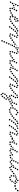

<svg xmlns="http://www.w3.org/2000/svg" viewBox="2869 -3199 644 6422"><g transform="rotate(90 3191.0 12.0)"><path d="M271 19Q281 17 286 8Q292 -1 289 -11Q286 -21 277 -26Q277 -26 277 -26Q273 -29 268 -30Q263 -31 258 -30Q253 -29 249 -26Q245 -24 242 -19Q237 -11 239 -1Q241 10 249 15Q251 16 252 17Q261 22 271 19ZM363 2Q368 -7 365 -17Q364 -21 361 -25Q358 -29 353 -32Q349 -34 344 -34Q339 -35 334 -34L333 -33Q323 -30 318 -21Q313 -12 316 -2Q317 3 320 7Q323 10 328 13Q332 15 337 16Q342 16 347 15L348 14Q358 11 363 2ZM79 -19Q79 -24 78 -29Q76 -34 73 -37Q70 -41 65 -43Q61 -46 56 -46Q51 -46 46 -45Q41 -43 38 -40Q34 -37 32 -33L31 -31Q26 -22 29 -12Q32 -2 42 3Q51 7 61 4Q70 1 75 -8L76 -10Q78 -14 79 -19ZM438 -30Q441 -40 437 -49Q435 -53 431 -57Q428 -60 423 -62Q418 -64 413 -63Q408 -63 404 -61L402 -60Q393 -56 389 -46Q386 -36 390 -27Q392 -22 396 -19Q400 -16 404 -14Q409 -12 414 -13Q419 -13 424 -15L425 -16Q434 -20 438 -30ZM504 -63Q507 -67 508 -72Q509 -77 507 -82Q506 -86 504 -90Q498 -99 488 -101Q477 -103 469 -97L467 -96Q463 -93 461 -89Q458 -85 457 -80Q456 -75 457 -70Q458 -65 461 -61Q467 -53 477 -51Q487 -49 496 -55L497 -56Q501 -59 504 -63ZM239 -67Q234 -76 238 -86L239 -87Q240 -92 244 -96Q247 -99 251 -102Q256 -104 261 -104Q266 -104 271 -102Q280 -99 285 -89Q289 -80 285 -70V-69Q283 -64 280 -60Q276 -57 272 -55Q271 -54 270 -54Q268 -53 267 -53Q262 -53 257 -53Q256 -53 255 -53Q254 -53 253 -54Q243 -57 239 -67ZM124 -85Q124 -95 116 -103Q109 -110 99 -110Q88 -110 81 -103L80 -102Q72 -95 72 -84Q72 -74 80 -66Q87 -59 97 -59Q107 -59 115 -66L116 -67Q123 -75 124 -85ZM181 -101Q185 -104 187 -108Q190 -113 191 -118Q192 -122 191 -127Q189 -137 180 -143Q172 -149 161 -147L160 -146Q155 -145 151 -142Q147 -140 144 -135Q141 -131 140 -126Q139 -121 140 -117Q143 -106 151 -101Q160 -95 170 -97L172 -98Q177 -99 181 -101ZM221 -142Q227 -151 237 -154H238Q241 -155 243 -155Q245 -155 247 -155Q247 -154 247 -154Q246 -144 249 -135Q250 -130 253 -125Q247 -124 242 -122Q233 -118 227 -111Q224 -113 222 -116Q219 -120 219 -123Q216 -134 221 -142ZM271 -141Q274 -131 283 -126Q287 -124 292 -123Q297 -123 302 -124Q307 -126 310 -129Q314 -132 317 -137V-138Q322 -147 319 -157Q316 -167 307 -172Q303 -174 298 -175Q293 -175 288 -174Q283 -172 279 -169Q276 -166 273 -162L272 -160Q268 -151 271 -141ZM99 -133Q89 -133 80 -129Q78 -128 76 -127Q76 -128 77 -129Q77 -130 77 -131L78 -133Q83 -142 92 -146Q102 -149 111 -145Q114 -144 116 -142Q118 -140 120 -138Q119 -134 118 -130Q118 -129 118 -129Q118 -129 118 -129Q109 -133 99 -133ZM110 -183Q113 -173 123 -169Q132 -165 142 -168Q152 -172 156 -181L157 -183Q161 -192 157 -202Q154 -212 145 -216Q135 -220 125 -217Q116 -213 111 -204V-202Q106 -193 110 -183ZM308 -220Q307 -215 309 -210Q310 -205 313 -201Q316 -198 320 -195Q329 -190 339 -193Q349 -196 355 -205V-206Q358 -210 358 -215Q359 -220 358 -225Q356 -230 353 -234Q350 -238 346 -240Q337 -245 327 -242Q317 -240 312 -231L311 -229Q309 -225 308 -220ZM143 -254Q146 -245 156 -240Q160 -238 165 -238Q170 -238 175 -239Q180 -241 183 -245Q187 -248 189 -252L190 -254Q194 -263 190 -273Q187 -283 177 -287Q168 -292 158 -288Q149 -284 144 -275V-273Q139 -264 143 -254Z M642 14Q647 5 645 -5Q644 -10 641 -14Q638 -18 634 -21Q629 -23 624 -24Q620 -25 615 -24Q614 -24 613 -23Q608 -22 604 -19Q599 -17 597 -12Q594 -8 593 -3Q592 2 593 6Q596 17 604 22Q613 28 623 26Q625 25 626 25Q636 22 642 14ZM543 9Q553 10 561 4Q565 1 568 -3Q570 -7 571 -12Q572 -17 571 -22Q569 -27 566 -31Q566 -31 566 -32Q560 -40 550 -42Q539 -44 531 -39Q527 -36 524 -32Q521 -28 520 -23Q519 -18 520 -13Q521 -8 524 -4Q525 -2 526 -1Q533 8 543 9ZM714 -17Q717 -21 718 -26Q719 -30 718 -35Q718 -40 715 -44Q710 -53 700 -56Q690 -59 681 -54L679 -52Q675 -50 671 -46Q668 -42 667 -37Q666 -32 667 -27Q667 -22 670 -18Q675 -9 685 -6Q695 -4 704 -9L706 -10Q711 -13 714 -17ZM786 -71Q788 -81 782 -90Q779 -94 775 -97Q770 -99 766 -100Q761 -101 756 -100Q751 -99 747 -96L745 -95Q741 -92 738 -88Q735 -83 734 -79Q733 -74 735 -69Q736 -64 738 -60Q741 -56 745 -53Q750 -50 755 -50Q759 -49 764 -50Q769 -51 773 -54L775 -55Q784 -61 786 -71ZM489 -103Q484 -104 480 -103Q476 -102 472 -99L470 -98Q466 -95 463 -90Q460 -86 459 -81Q459 -77 460 -72Q461 -67 463 -63Q466 -59 471 -56Q475 -53 480 -52Q484 -52 489 -53Q494 -54 498 -56L500 -58Q501 -58 501 -59Q502 -59 502 -59Q499 -62 497 -65Q491 -73 489 -83Q487 -92 488 -101L489 -103Q489 -103 489 -103ZM511 -87Q512 -83 515 -79Q518 -75 522 -72Q526 -69 531 -69Q536 -68 541 -69Q546 -70 550 -73Q554 -76 557 -80Q559 -85 560 -90V-92Q562 -102 556 -111Q550 -119 539 -121Q534 -122 530 -120Q525 -119 521 -116Q517 -113 514 -109Q512 -105 511 -100L510 -97Q510 -92 511 -87ZM610 -182 612 -183Q621 -188 631 -185Q641 -182 646 -173Q651 -164 648 -154Q645 -144 636 -139L633 -138Q624 -133 614 -136Q604 -139 600 -148Q599 -149 599 -149Q599 -150 599 -150Q599 -151 600 -153L601 -155Q604 -163 605 -172Q605 -175 604 -178Q606 -179 607 -180Q608 -181 610 -182ZM531 -171Q531 -166 533 -161Q535 -157 538 -153Q542 -150 546 -148Q556 -144 566 -148Q575 -152 579 -161L580 -164Q584 -173 580 -183Q576 -192 567 -196Q562 -198 557 -198Q552 -198 548 -196Q543 -195 539 -191Q536 -188 534 -183L533 -180Q531 -176 531 -171ZM717 -201Q718 -211 711 -219Q711 -220 710 -221Q709 -221 709 -222Q707 -220 705 -219Q696 -214 687 -213Q678 -211 669 -213Q669 -213 669 -213Q665 -207 666 -199Q666 -191 671 -186Q678 -177 688 -176Q698 -175 706 -182Q708 -183 709 -184Q717 -191 717 -201ZM578 -238Q577 -227 583 -219Q590 -211 600 -210Q611 -209 619 -216Q620 -216 620 -217Q629 -223 630 -234Q631 -244 625 -252Q622 -256 618 -258Q613 -261 608 -261Q603 -262 599 -261Q594 -260 590 -256Q589 -256 587 -255Q579 -248 578 -238ZM672 -285Q667 -283 663 -281Q659 -278 656 -274Q653 -269 652 -265Q651 -254 656 -246Q662 -237 673 -235Q673 -235 674 -235Q684 -233 693 -238Q702 -244 704 -254Q706 -264 701 -273Q695 -282 685 -284Q683 -284 682 -285Q677 -286 672 -285Z M904 15Q906 11 905 6Q905 1 902 -4Q900 -8 896 -11Q892 -14 887 -16Q883 -17 878 -16Q873 -16 868 -14Q864 -11 861 -7L860 -6Q856 -2 855 3Q854 8 854 13Q855 18 857 22Q859 26 863 29Q871 36 882 35Q892 34 898 26L900 24Q903 20 904 15ZM1202 23Q1206 19 1208 15Q1211 11 1211 6Q1212 1 1210 -4Q1207 -14 1198 -19Q1189 -24 1179 -21L1177 -20Q1172 -19 1169 -16Q1165 -13 1162 -8Q1160 -4 1159 1Q1159 6 1160 11Q1163 21 1172 26Q1181 31 1191 28L1193 27Q1198 26 1202 23ZM1104 6Q1096 -1 1095 -11Q1095 -13 1095 -14Q1094 -25 1101 -32Q1108 -40 1118 -41Q1123 -41 1128 -40Q1133 -38 1136 -35Q1139 -32 1141 -29Q1143 -25 1144 -22Q1143 -20 1143 -19Q1138 -10 1137 -1Q1137 2 1137 5Q1134 7 1130 9Q1127 11 1123 11Q1112 12 1104 6ZM1278 -17Q1280 -21 1282 -26Q1283 -30 1282 -35Q1281 -40 1278 -44Q1276 -49 1272 -52Q1268 -54 1263 -56Q1258 -57 1253 -56Q1248 -55 1244 -52L1242 -51Q1238 -49 1235 -45Q1232 -41 1231 -36Q1230 -31 1231 -26Q1232 -21 1234 -17Q1240 -8 1250 -6Q1260 -3 1269 -9L1270 -10Q1275 -13 1278 -17ZM954 -57Q953 -67 945 -73Q941 -76 936 -78Q931 -79 926 -78Q921 -78 917 -75Q913 -73 910 -69L908 -67Q902 -59 903 -49Q905 -39 913 -32Q917 -29 921 -28Q926 -27 931 -27Q936 -28 940 -30Q945 -33 948 -37L949 -38Q955 -46 954 -57ZM1347 -72Q1349 -83 1343 -91Q1340 -95 1335 -98Q1331 -100 1326 -101Q1321 -102 1317 -101Q1312 -100 1308 -97L1306 -96Q1298 -90 1296 -79Q1294 -69 1300 -61Q1303 -57 1307 -54Q1312 -51 1316 -51Q1321 -50 1326 -51Q1331 -52 1335 -55L1337 -56Q1345 -62 1347 -72ZM785 -64Q788 -68 789 -73Q790 -78 789 -83Q788 -88 785 -92Q779 -101 769 -102Q758 -104 750 -98H749Q740 -92 738 -81Q737 -71 742 -63Q748 -54 759 -52Q769 -51 777 -56L778 -57Q783 -60 785 -64ZM1126 -79Q1129 -69 1138 -64Q1142 -62 1147 -61Q1152 -60 1157 -62Q1162 -63 1165 -66Q1169 -69 1172 -74L1173 -75Q1178 -84 1175 -94Q1172 -104 1163 -109Q1159 -112 1154 -113Q1149 -113 1145 -112Q1140 -110 1136 -107Q1132 -104 1129 -100L1128 -98Q1123 -89 1126 -79ZM997 -102V-103Q1003 -111 1001 -122Q999 -132 991 -138Q987 -140 982 -141Q977 -142 972 -142Q967 -141 963 -138Q959 -135 956 -131L955 -130V-129Q952 -125 951 -120Q950 -116 951 -111Q952 -106 955 -102Q957 -98 961 -95Q970 -89 980 -91Q990 -93 996 -101ZM851 -123Q852 -134 845 -142Q838 -149 828 -150Q818 -151 810 -145L809 -144Q805 -140 802 -136Q800 -132 800 -127Q799 -122 801 -117Q802 -112 805 -108Q812 -101 822 -100Q833 -99 841 -105L842 -106Q850 -113 851 -123ZM1166 -148Q1168 -138 1177 -133Q1182 -130 1187 -130Q1192 -129 1196 -130Q1201 -131 1205 -135Q1209 -138 1212 -142L1213 -144Q1218 -153 1215 -163Q1212 -173 1203 -178Q1194 -183 1184 -180Q1174 -178 1169 -169L1168 -167Q1163 -158 1166 -148ZM907 -166Q909 -170 909 -175Q910 -180 908 -185Q906 -190 903 -193Q900 -197 895 -199Q891 -201 886 -202Q881 -202 876 -200Q871 -199 868 -195L867 -194Q863 -191 861 -187Q859 -182 858 -177Q858 -172 860 -167Q861 -163 865 -159Q868 -155 872 -153Q877 -151 882 -151Q887 -150 891 -152Q896 -154 900 -157L901 -158Q905 -161 907 -166ZM1050 -169Q1051 -174 1051 -179Q1051 -184 1049 -188Q1047 -193 1044 -196Q1036 -203 1026 -203Q1016 -203 1008 -196L1007 -194Q1000 -187 1000 -177Q1000 -166 1008 -159Q1015 -152 1025 -152Q1036 -152 1043 -159L1044 -161Q1048 -164 1050 -169ZM1207 -245Q1214 -252 1224 -252Q1229 -252 1234 -250Q1238 -249 1242 -245Q1245 -241 1247 -237Q1249 -232 1249 -227Q1249 -225 1249 -222Q1247 -212 1239 -206Q1231 -199 1221 -201Q1211 -202 1204 -210Q1198 -218 1199 -228Q1199 -238 1207 -245ZM1108 -212Q1111 -216 1112 -221Q1114 -226 1113 -231Q1112 -235 1110 -240Q1107 -244 1103 -247Q1100 -250 1095 -251Q1090 -253 1085 -252Q1080 -251 1076 -249L1074 -248Q1070 -245 1067 -241Q1064 -237 1062 -233Q1061 -228 1062 -223Q1062 -218 1065 -214Q1070 -205 1080 -202Q1090 -199 1099 -205L1101 -206Q1105 -208 1108 -212ZM965 -215Q968 -219 968 -224Q969 -229 968 -234Q966 -239 963 -243Q960 -247 956 -249Q951 -251 947 -252Q942 -253 937 -251Q932 -250 928 -247L927 -246Q923 -243 921 -239Q918 -234 918 -229Q917 -224 918 -220Q920 -215 923 -211Q926 -207 930 -205Q934 -202 939 -202Q944 -201 949 -202Q954 -204 958 -207L959 -208Q963 -211 965 -215ZM1187 -257Q1185 -267 1177 -273Q1169 -279 1159 -278L1157 -277Q1147 -276 1140 -268Q1134 -259 1136 -249Q1137 -239 1146 -233Q1154 -226 1164 -228H1166Q1169 -229 1172 -230Q1174 -231 1177 -233Q1178 -239 1180 -245Q1183 -252 1187 -257ZM987 -246Q985 -256 989 -265Q992 -270 996 -273Q1000 -276 1004 -278Q1009 -279 1014 -278Q1019 -278 1023 -276Q1025 -275 1026 -274Q1035 -268 1037 -258Q1039 -248 1034 -240Q1032 -236 1028 -233Q1025 -231 1021 -229Q1018 -230 1016 -230Q1010 -230 1004 -229Q1003 -230 1002 -230Q1001 -231 999 -232Q990 -237 987 -246Z M1321 265Q1321 270 1322 275Q1324 280 1328 283Q1331 287 1336 289Q1340 291 1345 291Q1350 291 1355 289Q1359 288 1363 284Q1367 281 1369 276L1370 273Q1374 263 1371 254Q1367 244 1358 240Q1348 236 1338 239Q1329 243 1325 252L1323 256Q1321 260 1321 265ZM1356 200Q1360 209 1369 214Q1374 216 1379 216Q1384 216 1388 214Q1393 212 1397 209Q1400 206 1402 201L1404 198Q1408 188 1404 178Q1401 169 1391 165Q1382 160 1372 164Q1362 168 1358 177L1357 181Q1352 190 1356 200ZM1388 115Q1388 120 1390 124Q1392 129 1395 133Q1398 136 1403 138Q1412 143 1422 139Q1432 135 1436 126L1438 122Q1442 113 1438 103Q1434 93 1425 89Q1415 85 1406 89Q1396 92 1392 102L1390 105Q1388 110 1388 115ZM1422 39Q1422 44 1423 49Q1425 54 1429 57Q1432 61 1437 63Q1446 67 1456 64Q1465 60 1470 50L1471 47Q1475 38 1472 28Q1468 18 1459 14Q1454 12 1449 12Q1444 12 1439 13Q1435 15 1431 19Q1428 22 1426 27L1424 30Q1422 35 1422 39ZM1797 16Q1801 14 1804 10Q1807 5 1808 1Q1809 -4 1808 -9Q1806 -19 1797 -25Q1789 -31 1779 -29H1778Q1768 -27 1762 -18Q1756 -10 1758 0Q1759 5 1762 9Q1765 14 1769 16Q1773 19 1778 20Q1783 21 1788 20Q1793 19 1797 16ZM1709 17Q1719 17 1727 10Q1730 7 1733 2Q1735 -2 1735 -7Q1735 -12 1733 -17Q1732 -21 1728 -25Q1721 -33 1711 -33Q1701 -34 1693 -27Q1689 -24 1687 -19Q1685 -15 1685 -10Q1684 -5 1686 0Q1688 5 1691 8Q1691 9 1691 9Q1699 17 1709 17ZM1873 -19Q1876 -23 1877 -28Q1879 -33 1878 -37Q1877 -42 1874 -47Q1869 -55 1859 -58Q1848 -60 1840 -54H1839Q1831 -49 1828 -38Q1826 -28 1832 -20Q1834 -15 1838 -13Q1842 -10 1847 -9Q1852 -7 1857 -8Q1862 -9 1866 -12Q1871 -15 1873 -19ZM1455 -36Q1455 -31 1457 -26Q1459 -22 1462 -18Q1466 -14 1470 -12Q1475 -10 1480 -10Q1485 -10 1489 -12Q1494 -14 1498 -17Q1501 -20 1503 -25L1505 -28Q1505 -29 1505 -29Q1505 -30 1505 -30Q1502 -30 1499 -30Q1490 -29 1482 -33Q1473 -36 1467 -42Q1463 -46 1460 -50Q1460 -50 1460 -49Q1459 -49 1459 -49L1458 -45Q1456 -41 1455 -36ZM1940 -73Q1941 -83 1935 -91Q1933 -95 1928 -98Q1924 -101 1919 -102Q1914 -102 1909 -101Q1905 -100 1901 -97H1900Q1892 -91 1890 -81Q1888 -71 1894 -62Q1897 -58 1901 -56Q1905 -53 1910 -52Q1915 -51 1920 -52Q1925 -53 1929 -56V-57Q1938 -63 1940 -73ZM1524 -78Q1524 -83 1522 -88Q1520 -92 1516 -96Q1513 -99 1508 -101Q1499 -104 1489 -100Q1480 -96 1476 -86Q1474 -81 1474 -76Q1474 -71 1476 -67Q1478 -62 1482 -59Q1485 -55 1490 -54Q1500 -50 1509 -54Q1519 -58 1522 -68Q1524 -73 1524 -78ZM1346 -65Q1349 -69 1350 -74Q1351 -79 1349 -84Q1348 -89 1346 -93Q1340 -101 1329 -103Q1319 -105 1311 -99L1309 -98Q1305 -95 1302 -91Q1299 -86 1298 -81Q1298 -77 1299 -72Q1300 -67 1302 -63Q1308 -54 1319 -52Q1329 -51 1337 -56L1339 -58Q1343 -61 1346 -65ZM1689 -79Q1689 -74 1691 -70Q1694 -65 1697 -62Q1701 -59 1706 -57Q1716 -54 1725 -58Q1734 -63 1738 -73Q1739 -78 1739 -83Q1739 -88 1736 -92Q1734 -97 1731 -100Q1727 -103 1722 -105Q1712 -108 1703 -104Q1694 -99 1690 -89Q1689 -84 1689 -79ZM1416 -118Q1418 -129 1412 -137Q1409 -141 1405 -144Q1401 -147 1396 -148Q1391 -149 1386 -148Q1381 -147 1377 -144L1375 -143Q1367 -137 1365 -127Q1363 -117 1368 -108Q1374 -100 1384 -98Q1394 -95 1403 -101L1405 -103Q1414 -108 1416 -118ZM1558 -140Q1559 -145 1558 -150Q1557 -155 1554 -159Q1551 -163 1547 -166Q1543 -169 1538 -169Q1533 -170 1528 -169Q1523 -168 1519 -166Q1515 -163 1513 -159L1512 -158Q1510 -154 1509 -149Q1508 -144 1509 -139Q1510 -134 1513 -130Q1515 -126 1520 -124Q1524 -121 1529 -120Q1534 -119 1538 -120Q1543 -121 1547 -124Q1552 -127 1554 -131Q1557 -135 1558 -140ZM1718 -161Q1716 -156 1716 -151Q1716 -146 1718 -142Q1720 -137 1724 -134Q1727 -130 1732 -128Q1737 -127 1742 -127Q1747 -127 1751 -129Q1756 -131 1759 -134Q1763 -138 1764 -143H1765Q1768 -153 1764 -162Q1760 -172 1750 -175Q1741 -179 1731 -175Q1722 -171 1718 -161ZM1482 -162Q1485 -172 1479 -181Q1473 -190 1463 -192Q1453 -194 1444 -188L1442 -187Q1433 -181 1431 -171Q1429 -161 1435 -152Q1441 -144 1451 -141Q1461 -139 1470 -145L1472 -146Q1480 -152 1482 -162ZM1599 -184Q1607 -191 1607 -202Q1608 -212 1601 -220Q1594 -227 1583 -228Q1573 -228 1565 -221Q1557 -214 1557 -204Q1556 -193 1563 -186Q1567 -182 1571 -180Q1576 -178 1581 -178Q1586 -177 1590 -179Q1595 -181 1599 -184ZM1516 -223Q1523 -230 1532 -234Q1534 -234 1535 -235Q1529 -238 1522 -237Q1515 -237 1509 -233L1507 -231Q1503 -228 1500 -224Q1498 -220 1497 -215Q1496 -210 1498 -205Q1499 -200 1502 -196Q1503 -201 1504 -205L1506 -209Q1510 -217 1516 -223ZM1739 -218Q1741 -213 1744 -209Q1747 -205 1751 -202Q1755 -200 1760 -199Q1771 -198 1779 -204Q1787 -211 1788 -221Q1789 -226 1788 -231Q1786 -236 1783 -240Q1780 -244 1776 -246Q1772 -249 1767 -249Q1757 -251 1748 -244Q1740 -238 1739 -228V-227Q1738 -222 1739 -218ZM1663 -228Q1667 -232 1668 -236Q1670 -241 1670 -246Q1670 -251 1668 -255Q1666 -260 1662 -263Q1658 -267 1654 -268Q1649 -270 1644 -270Q1639 -270 1634 -268Q1625 -263 1621 -253Q1617 -244 1622 -234Q1626 -225 1636 -221Q1645 -218 1655 -222Q1660 -224 1663 -228ZM1695 -252Q1693 -257 1693 -262Q1692 -272 1699 -280Q1705 -288 1716 -289Q1726 -290 1734 -283Q1741 -277 1743 -267Q1738 -265 1735 -262Q1727 -256 1722 -248Q1720 -243 1718 -239Q1714 -239 1709 -240Q1705 -242 1701 -245Q1697 -248 1695 -252ZM1565 -247Q1563 -247 1562 -246Q1557 -251 1557 -258Q1556 -265 1559 -271L1560 -275Q1564 -284 1574 -288Q1584 -292 1593 -287Q1598 -285 1601 -282Q1605 -278 1606 -273Q1602 -268 1600 -261Q1598 -255 1597 -248Q1591 -250 1584 -250Q1574 -251 1565 -247Z M2111 13Q2115 10 2116 5Q2118 1 2118 -4Q2118 -9 2116 -14Q2112 -23 2103 -27Q2093 -31 2084 -27H2083Q2078 -25 2074 -21Q2071 -18 2069 -13Q2067 -8 2067 -3Q2067 2 2069 6Q2073 16 2083 19Q2093 23 2102 19H2103Q2108 17 2111 13ZM2024 20Q2034 18 2040 10Q2046 1 2044 -9Q2042 -19 2033 -25Q2033 -25 2033 -25Q2029 -28 2024 -29Q2019 -30 2014 -29Q2009 -29 2005 -26Q2001 -23 1998 -19Q1995 -15 1994 -10Q1993 -5 1994 -1Q1994 4 1997 9Q2000 13 2004 16Q2004 16 2005 17Q2014 22 2024 20ZM2322 14Q2326 10 2328 6Q2330 1 2331 -3Q2331 -8 2329 -13Q2326 -23 2316 -27Q2307 -32 2297 -28H2296Q2291 -26 2288 -23Q2284 -19 2282 -15Q2280 -10 2280 -6Q2279 -1 2281 4Q2285 14 2294 18Q2303 23 2313 19H2314Q2319 17 2322 14ZM2239 -2Q2234 -4 2230 -7Q2227 -11 2225 -15Q2222 -20 2222 -25V-26Q2222 -36 2228 -44Q2235 -51 2246 -52Q2251 -52 2255 -51Q2260 -49 2264 -46Q2266 -44 2267 -42Q2269 -39 2270 -37Q2265 -31 2262 -25Q2257 -16 2257 -6Q2257 -4 2257 -3Q2255 -2 2253 -2Q2251 -1 2248 -1Q2243 -1 2239 -2ZM2400 -29Q2403 -39 2398 -48Q2395 -53 2392 -56Q2388 -59 2383 -61Q2378 -62 2373 -62Q2368 -61 2364 -59L2363 -58Q2354 -53 2351 -43Q2348 -34 2353 -24Q2358 -15 2367 -12Q2377 -9 2387 -14V-15Q2397 -19 2400 -29ZM2180 -33Q2183 -37 2183 -42Q2184 -47 2183 -52Q2181 -56 2178 -60Q2172 -68 2162 -70Q2151 -71 2143 -65L2142 -64Q2134 -58 2133 -47Q2132 -37 2138 -29Q2144 -21 2155 -19Q2165 -18 2173 -25H2174Q2178 -28 2180 -33ZM1991 -64Q1986 -73 1989 -83L1990 -84Q1993 -94 2002 -99Q2011 -103 2021 -100Q2031 -97 2036 -88Q2041 -79 2037 -69V-68Q2035 -63 2031 -58Q2028 -54 2022 -52Q2016 -53 2010 -52Q2009 -51 2008 -51Q2007 -51 2007 -51Q2006 -52 2006 -52Q1996 -55 1991 -64ZM2463 -63Q2465 -67 2466 -72Q2467 -77 2466 -82Q2465 -87 2462 -91Q2456 -100 2446 -101Q2436 -103 2427 -97H2426Q2418 -91 2416 -81Q2414 -70 2420 -62Q2426 -53 2436 -52Q2447 -50 2455 -56H2456Q2460 -59 2463 -63ZM1939 -73Q1941 -83 1935 -92Q1933 -96 1928 -99Q1924 -101 1919 -102Q1915 -103 1910 -102Q1905 -101 1901 -98H1900Q1891 -92 1889 -82Q1888 -71 1893 -63Q1896 -59 1900 -56Q1905 -53 1909 -52Q1914 -52 1919 -53Q1924 -54 1928 -56L1929 -57Q1938 -63 1939 -73ZM2221 -120Q2220 -120 2219 -121Q2218 -121 2217 -121Q2212 -121 2207 -119Q2203 -117 2199 -114L2198 -113Q2191 -106 2191 -95Q2191 -85 2198 -78Q2203 -72 2211 -70Q2219 -69 2226 -72Q2223 -77 2221 -82Q2217 -91 2217 -100Q2217 -109 2220 -118V-119Q2221 -120 2221 -120ZM2241 -91Q2246 -81 2255 -77Q2260 -76 2265 -76Q2270 -76 2274 -78Q2279 -80 2282 -83Q2286 -87 2288 -92V-93Q2292 -102 2288 -112Q2283 -121 2274 -125Q2269 -127 2264 -127Q2259 -127 2255 -125Q2250 -123 2247 -119Q2243 -115 2241 -111V-110Q2237 -100 2241 -91ZM1951 -126Q1952 -136 1959 -143H1960Q1964 -147 1969 -148Q1974 -150 1979 -149Q1983 -149 1988 -146Q1992 -144 1995 -141Q1996 -136 1998 -131Q1999 -127 2001 -123Q2001 -123 2001 -123Q2001 -123 2001 -122Q1996 -121 1992 -119Q1983 -114 1977 -106Q1974 -103 1972 -99Q1967 -100 1963 -102Q1959 -104 1956 -108Q1950 -116 1951 -126ZM2019 -139Q2022 -129 2032 -124Q2041 -120 2051 -123Q2060 -127 2065 -136V-137Q2070 -146 2066 -156Q2063 -166 2054 -170Q2044 -175 2034 -171Q2025 -168 2020 -159V-158Q2015 -148 2019 -139ZM2272 -173Q2271 -168 2273 -163Q2274 -158 2277 -155Q2281 -151 2285 -149Q2294 -144 2304 -147Q2314 -150 2319 -159V-160Q2322 -164 2322 -169Q2322 -174 2321 -179Q2319 -184 2316 -188Q2313 -191 2309 -194Q2300 -199 2290 -195Q2280 -192 2275 -183L2274 -182Q2272 -178 2272 -173ZM2054 -209Q2057 -199 2066 -194Q2075 -188 2085 -191Q2095 -194 2100 -203V-204Q2105 -213 2102 -223Q2100 -233 2091 -238Q2082 -243 2072 -240Q2062 -238 2057 -228H2056Q2051 -218 2054 -209ZM2314 -232Q2315 -222 2323 -215Q2331 -209 2342 -210Q2352 -211 2358 -220H2359Q2365 -229 2364 -239Q2363 -249 2355 -256Q2347 -262 2336 -261Q2326 -259 2320 -251L2319 -250Q2313 -242 2314 -232Z M2582 15Q2584 11 2583 6Q2583 1 2580 -4Q2578 -8 2574 -11Q2570 -14 2565 -16Q2561 -17 2556 -16Q2551 -16 2546 -14Q2542 -11 2539 -7L2538 -6Q2534 -2 2533 3Q2532 8 2532 13Q2533 18 2535 22Q2537 26 2541 29Q2549 36 2560 35Q2570 34 2576 26L2578 24Q2581 20 2582 15ZM2880 23Q2884 19 2886 15Q2889 11 2889 6Q2890 1 2888 -4Q2885 -14 2876 -19Q2867 -24 2857 -21L2855 -20Q2850 -19 2847 -16Q2843 -13 2840 -8Q2838 -4 2837 1Q2837 6 2838 11Q2841 21 2850 26Q2859 31 2869 28L2871 27Q2876 26 2880 23ZM2782 6Q2774 -1 2773 -11Q2773 -13 2773 -14Q2772 -25 2779 -32Q2786 -40 2796 -41Q2801 -41 2806 -40Q2811 -38 2814 -35Q2817 -32 2819 -29Q2821 -25 2822 -22Q2821 -20 2821 -19Q2816 -10 2815 -1Q2815 2 2815 5Q2812 7 2808 9Q2805 11 2801 11Q2790 12 2782 6ZM2956 -17Q2958 -21 2960 -26Q2961 -30 2960 -35Q2959 -40 2956 -44Q2954 -49 2950 -52Q2946 -54 2941 -56Q2936 -57 2931 -56Q2926 -55 2922 -52L2920 -51Q2916 -49 2913 -45Q2910 -41 2909 -36Q2908 -31 2909 -26Q2910 -21 2912 -17Q2918 -8 2928 -6Q2938 -3 2947 -9L2948 -10Q2953 -13 2956 -17ZM2632 -57Q2631 -67 2623 -73Q2619 -76 2614 -78Q2609 -79 2604 -78Q2599 -78 2595 -75Q2591 -73 2588 -69L2586 -67Q2580 -59 2581 -49Q2583 -39 2591 -32Q2595 -29 2599 -28Q2604 -27 2609 -27Q2614 -28 2618 -30Q2623 -33 2626 -37L2627 -38Q2633 -46 2632 -57ZM3025 -72Q3027 -83 3021 -91Q3018 -95 3013 -98Q3009 -100 3004 -101Q2999 -102 2995 -101Q2990 -100 2986 -97L2984 -96Q2976 -90 2974 -79Q2972 -69 2978 -61Q2981 -57 2985 -54Q2990 -51 2994 -51Q2999 -50 3004 -51Q3009 -52 3013 -55L3015 -56Q3023 -62 3025 -72ZM2463 -64Q2466 -68 2467 -73Q2468 -78 2467 -83Q2466 -88 2463 -92Q2457 -101 2447 -102Q2436 -104 2428 -98H2427Q2418 -92 2416 -81Q2415 -71 2420 -63Q2426 -54 2437 -52Q2447 -51 2455 -56L2456 -57Q2461 -60 2463 -64ZM2804 -79Q2807 -69 2816 -64Q2820 -62 2825 -61Q2830 -60 2835 -62Q2840 -63 2843 -66Q2847 -69 2850 -74L2851 -75Q2856 -84 2853 -94Q2850 -104 2841 -109Q2837 -112 2832 -113Q2827 -113 2823 -112Q2818 -110 2814 -107Q2810 -104 2807 -100L2806 -98Q2801 -89 2804 -79ZM2675 -102V-103Q2681 -111 2679 -122Q2677 -132 2669 -138Q2665 -140 2660 -141Q2655 -142 2650 -142Q2645 -141 2641 -138Q2637 -135 2634 -131L2633 -130V-129Q2630 -125 2629 -120Q2628 -116 2629 -111Q2630 -106 2633 -102Q2635 -98 2639 -95Q2648 -89 2658 -91Q2668 -93 2674 -101ZM2529 -123Q2530 -134 2523 -142Q2516 -149 2506 -150Q2496 -151 2488 -145L2487 -144Q2483 -140 2480 -136Q2478 -132 2478 -127Q2477 -122 2479 -117Q2480 -112 2483 -108Q2490 -101 2500 -100Q2511 -99 2519 -105L2520 -106Q2528 -113 2529 -123ZM2844 -148Q2846 -138 2855 -133Q2860 -130 2865 -130Q2870 -129 2874 -130Q2879 -131 2883 -135Q2887 -138 2890 -142L2891 -144Q2896 -153 2893 -163Q2890 -173 2881 -178Q2872 -183 2862 -180Q2852 -178 2847 -169L2846 -167Q2841 -158 2844 -148ZM2585 -166Q2587 -170 2587 -175Q2588 -180 2586 -185Q2584 -190 2581 -193Q2578 -197 2573 -199Q2569 -201 2564 -202Q2559 -202 2554 -200Q2549 -199 2546 -195L2545 -194Q2541 -191 2539 -187Q2537 -182 2536 -177Q2536 -172 2538 -167Q2539 -163 2543 -159Q2546 -155 2550 -153Q2555 -151 2560 -151Q2565 -150 2569 -152Q2574 -154 2578 -157L2579 -158Q2583 -161 2585 -166ZM2728 -169Q2729 -174 2729 -179Q2729 -184 2727 -188Q2725 -193 2722 -196Q2714 -203 2704 -203Q2694 -203 2686 -196L2685 -194Q2678 -187 2678 -177Q2678 -166 2686 -159Q2693 -152 2703 -152Q2714 -152 2721 -159L2722 -161Q2726 -164 2728 -169ZM2885 -245Q2892 -252 2902 -252Q2907 -252 2912 -250Q2916 -249 2920 -245Q2923 -241 2925 -237Q2927 -232 2927 -227Q2927 -225 2927 -222Q2925 -212 2917 -206Q2909 -199 2899 -201Q2889 -202 2882 -210Q2876 -218 2877 -228Q2877 -238 2885 -245ZM2786 -212Q2789 -216 2790 -221Q2792 -226 2791 -231Q2790 -235 2788 -240Q2785 -244 2781 -247Q2778 -250 2773 -251Q2768 -253 2763 -252Q2758 -251 2754 -249L2752 -248Q2748 -245 2745 -241Q2742 -237 2740 -233Q2739 -228 2740 -223Q2740 -218 2743 -214Q2748 -205 2758 -202Q2768 -199 2777 -205L2779 -206Q2783 -208 2786 -212ZM2643 -215Q2646 -219 2646 -224Q2647 -229 2646 -234Q2644 -239 2641 -243Q2638 -247 2634 -249Q2629 -251 2625 -252Q2620 -253 2615 -251Q2610 -250 2606 -247L2605 -246Q2601 -243 2599 -239Q2596 -234 2596 -229Q2595 -224 2596 -220Q2598 -215 2601 -211Q2604 -207 2608 -205Q2612 -202 2617 -202Q2622 -201 2627 -202Q2632 -204 2636 -207L2637 -208Q2641 -211 2643 -215ZM2865 -257Q2863 -267 2855 -273Q2847 -279 2837 -278L2835 -277Q2825 -276 2818 -268Q2812 -259 2814 -249Q2815 -239 2824 -233Q2832 -226 2842 -228H2844Q2847 -229 2850 -230Q2852 -231 2855 -233Q2856 -239 2858 -245Q2861 -252 2865 -257ZM2665 -246Q2663 -256 2667 -265Q2670 -270 2674 -273Q2678 -276 2682 -278Q2687 -279 2692 -278Q2697 -278 2701 -276Q2703 -275 2704 -274Q2713 -268 2715 -258Q2717 -248 2712 -240Q2710 -236 2706 -233Q2703 -231 2699 -229Q2696 -230 2694 -230Q2688 -230 2682 -229Q2681 -230 2680 -230Q2679 -231 2677 -232Q2668 -237 2665 -246Z M3145 264Q3148 265 3151 266Q3154 267 3156 269Q3160 272 3163 276Q3166 280 3166 285Q3167 290 3166 295Q3165 300 3162 304Q3159 308 3154 310Q3150 313 3145 314Q3134 315 3126 309Q3118 303 3116 293Q3116 291 3116 289Q3116 287 3116 285Q3126 283 3134 277Q3140 271 3145 264ZM3180 250Q3180 260 3187 267Q3191 271 3195 273Q3200 275 3205 274Q3210 274 3214 273Q3219 271 3222 267H3223Q3230 259 3230 249Q3230 239 3223 231Q3215 224 3205 224Q3195 224 3187 231V232Q3180 239 3180 250ZM3125 223Q3118 215 3108 214Q3103 213 3098 214Q3094 215 3090 219Q3086 222 3083 226Q3081 230 3080 235V236Q3079 241 3081 245Q3082 250 3085 254Q3088 258 3092 261Q3096 263 3101 264Q3112 265 3120 259Q3128 252 3129 242H3130Q3131 231 3125 223ZM3228 195Q3230 205 3238 211Q3242 214 3247 215Q3252 216 3257 215Q3262 214 3266 212Q3270 209 3273 205H3274Q3280 196 3278 186Q3276 176 3268 170Q3259 164 3249 165Q3239 167 3233 176H3232Q3226 185 3228 195ZM3159 165Q3157 155 3149 149Q3141 143 3130 144Q3120 146 3114 154V155Q3108 163 3109 173Q3111 183 3119 190Q3127 196 3138 194Q3148 193 3154 184Q3160 175 3159 165ZM3298 101Q3303 102 3307 105Q3316 110 3319 120Q3321 130 3316 139Q3313 144 3309 147Q3305 150 3300 151Q3295 152 3291 151Q3286 151 3281 148Q3273 143 3270 133Q3267 123 3272 114Q3274 114 3275 113Q3282 108 3287 102Q3288 102 3288 102Q3288 102 3288 102Q3293 101 3298 101ZM3213 118Q3214 108 3207 99Q3204 96 3200 93Q3196 91 3191 90Q3186 90 3181 91Q3176 92 3172 95V96Q3168 99 3165 103Q3163 108 3162 113Q3162 118 3163 122Q3165 127 3168 131Q3174 139 3184 140Q3195 141 3203 135Q3211 128 3213 118ZM3275 78Q3277 68 3272 59Q3269 55 3265 52Q3261 49 3257 48Q3252 47 3247 47Q3242 48 3238 51H3237Q3228 56 3226 66Q3223 76 3229 85Q3231 90 3235 92Q3239 95 3244 97Q3249 98 3254 97Q3259 96 3263 94L3264 93Q3272 88 3275 78ZM3336 50Q3339 47 3341 42Q3342 37 3342 32Q3341 27 3339 23Q3334 14 3324 11Q3314 8 3305 13Q3300 15 3297 19Q3294 23 3293 28Q3291 32 3292 37Q3292 42 3294 47Q3299 56 3309 59Q3319 62 3328 57H3329Q3333 54 3336 50ZM3212 32Q3221 26 3222 16Q3223 11 3222 6Q3221 1 3218 -3Q3215 -7 3211 -10Q3206 -12 3201 -13Q3191 -15 3182 -8Q3174 -2 3172 8Q3172 13 3173 18Q3174 22 3177 26Q3180 30 3184 33Q3188 36 3193 36H3194Q3204 38 3212 32ZM3404 15Q3407 12 3408 7Q3410 2 3409 -3Q3409 -8 3407 -12Q3402 -21 3392 -25Q3382 -28 3373 -23H3372Q3368 -20 3365 -17Q3362 -13 3360 -8Q3359 -3 3359 2Q3360 7 3362 11Q3367 20 3376 23Q3386 27 3396 22V21Q3400 19 3404 15ZM3254 12Q3250 9 3248 5Q3243 -4 3246 -14Q3248 -24 3257 -29L3258 -30Q3262 -32 3267 -33Q3272 -33 3277 -32Q3282 -30 3286 -27Q3290 -24 3292 -20Q3294 -17 3294 -14Q3295 -11 3295 -8Q3295 -7 3295 -7H3294Q3286 -3 3280 4Q3275 10 3272 17Q3270 18 3268 17Q3265 17 3263 17Q3258 15 3254 12ZM3471 -21Q3474 -25 3476 -30Q3477 -35 3477 -40Q3476 -45 3474 -49Q3468 -58 3459 -61Q3449 -64 3440 -58H3439Q3435 -56 3432 -52Q3428 -48 3427 -43Q3426 -38 3426 -33Q3427 -28 3429 -24Q3434 -15 3444 -12Q3454 -9 3463 -15H3464Q3468 -17 3471 -21ZM3155 -29Q3151 -32 3149 -37Q3146 -41 3145 -46Q3144 -51 3146 -56Q3148 -66 3157 -72Q3166 -77 3176 -75Q3181 -73 3185 -71Q3189 -68 3191 -63Q3194 -59 3195 -54Q3195 -49 3194 -44Q3194 -42 3193 -39Q3192 -37 3190 -35Q3188 -35 3187 -35Q3177 -32 3169 -27Q3168 -26 3167 -25Q3166 -25 3165 -25Q3165 -25 3164 -25Q3159 -27 3155 -29ZM3336 -43Q3343 -50 3352 -53Q3354 -54 3356 -54Q3356 -59 3354 -63Q3352 -67 3349 -70Q3342 -78 3332 -78Q3322 -79 3314 -72V-71Q3310 -68 3308 -63Q3306 -59 3306 -54Q3305 -49 3307 -44Q3309 -40 3312 -36Q3315 -33 3318 -31Q3321 -30 3324 -29H3325Q3329 -37 3336 -43ZM3382 -59Q3378 -63 3377 -67Q3375 -72 3375 -77Q3376 -82 3378 -87Q3383 -96 3392 -100Q3402 -103 3411 -99Q3418 -96 3422 -90Q3426 -84 3426 -76Q3419 -72 3414 -66Q3409 -60 3406 -52Q3402 -51 3398 -51Q3393 -51 3390 -53Q3385 -55 3382 -59ZM3541 -72Q3543 -82 3537 -91Q3534 -95 3530 -98Q3526 -100 3521 -101Q3516 -102 3511 -101Q3506 -100 3502 -97Q3493 -91 3491 -81Q3490 -71 3496 -62Q3498 -58 3503 -55Q3507 -53 3512 -52Q3517 -51 3521 -52Q3526 -53 3530 -56H3531Q3539 -62 3541 -72ZM3023 -64Q3025 -68 3026 -73Q3027 -78 3026 -83Q3025 -88 3022 -92Q3019 -96 3015 -98Q3011 -101 3006 -102Q3001 -103 2996 -102Q2991 -101 2987 -98V-97Q2983 -95 2980 -90Q2977 -86 2976 -81Q2976 -76 2977 -72Q2978 -67 2981 -63Q2983 -59 2988 -56Q2992 -53 2997 -52Q3002 -52 3006 -53Q3011 -54 3015 -57H3016Q3020 -60 3023 -64ZM3179 -122Q3178 -117 3179 -113Q3180 -108 3183 -104Q3186 -100 3190 -97Q3198 -91 3209 -93Q3219 -95 3224 -104L3225 -105Q3227 -109 3228 -114Q3229 -119 3228 -123Q3227 -128 3224 -132Q3221 -136 3217 -139Q3209 -145 3199 -143Q3188 -141 3183 -132L3182 -131Q3180 -127 3179 -122ZM3086 -124Q3086 -134 3079 -142Q3076 -146 3071 -148Q3067 -150 3062 -150Q3057 -150 3052 -149Q3048 -147 3044 -143H3043Q3036 -136 3035 -126Q3035 -115 3042 -108Q3049 -100 3059 -100Q3070 -99 3077 -106L3078 -107Q3085 -114 3086 -124ZM3409 -136Q3413 -126 3422 -122Q3427 -120 3432 -120Q3437 -120 3441 -121Q3446 -123 3450 -126Q3453 -130 3455 -134L3456 -135Q3460 -144 3456 -154Q3453 -164 3444 -168Q3434 -172 3424 -169Q3415 -165 3410 -156V-155Q3406 -146 3409 -136ZM3139 -181Q3138 -191 3131 -198Q3123 -205 3113 -205Q3102 -204 3095 -196Q3088 -188 3089 -178Q3089 -167 3097 -161Q3101 -157 3105 -156Q3110 -154 3115 -154Q3120 -155 3124 -157Q3129 -159 3132 -163H3133Q3140 -171 3139 -181ZM3220 -175Q3223 -165 3233 -160Q3242 -155 3252 -158Q3262 -161 3266 -170L3267 -171Q3271 -180 3268 -190Q3265 -200 3256 -205Q3247 -210 3237 -206Q3227 -203 3222 -194Q3217 -184 3220 -175ZM3441 -205Q3445 -196 3454 -191Q3464 -187 3473 -190Q3483 -194 3487 -203L3488 -204Q3492 -213 3489 -223Q3485 -233 3476 -237Q3466 -242 3457 -238Q3447 -234 3442 -225Q3438 -215 3441 -205ZM3182 -217V-216Q3174 -209 3164 -210Q3153 -211 3147 -219Q3140 -226 3140 -237Q3141 -247 3149 -254Q3157 -261 3167 -260Q3178 -260 3185 -252Q3186 -251 3186 -250Q3187 -248 3188 -247Q3188 -240 3191 -233Q3190 -228 3188 -224Q3186 -220 3182 -217ZM3211 -249Q3211 -254 3213 -259Q3217 -268 3227 -272Q3237 -275 3246 -271L3247 -270Q3256 -266 3260 -256Q3263 -246 3259 -237Q3258 -235 3256 -233Q3255 -231 3253 -229Q3251 -230 3250 -230Q3240 -231 3230 -228Q3227 -227 3224 -226Q3220 -228 3217 -231Q3214 -235 3212 -240Q3210 -244 3211 -249Z M3670 33Q3678 28 3680 17Q3681 12 3680 8Q3679 3 3676 -1Q3673 -5 3669 -8Q3665 -11 3660 -12H3659Q3654 -13 3649 -12Q3644 -10 3640 -8Q3636 -5 3633 -1Q3631 4 3630 8Q3628 19 3634 27Q3640 36 3650 37L3651 38Q3661 39 3670 33ZM3754 11Q3758 1 3754 -8Q3750 -18 3740 -22Q3731 -26 3721 -22L3720 -21Q3710 -17 3707 -8Q3703 2 3706 11Q3710 21 3720 25Q3730 29 3739 25L3740 24Q3750 21 3754 11ZM3575 -5Q3578 -2 3583 -1Q3588 1 3593 1Q3598 1 3602 -2Q3611 -6 3615 -16Q3618 -26 3614 -35Q3614 -35 3614 -35Q3609 -45 3600 -48Q3590 -52 3581 -48Q3571 -44 3568 -34Q3564 -24 3568 -15Q3568 -14 3569 -13Q3571 -9 3575 -5ZM3819 -20Q3822 -24 3823 -29Q3824 -33 3823 -38Q3823 -43 3820 -47Q3815 -56 3804 -59Q3794 -61 3786 -56L3785 -55Q3776 -50 3773 -40Q3771 -30 3776 -21Q3782 -12 3792 -10Q3802 -7 3811 -13H3812Q3816 -16 3819 -20ZM3887 -73Q3889 -83 3883 -91Q3880 -95 3876 -98Q3872 -101 3867 -102Q3862 -102 3857 -101Q3853 -100 3848 -97Q3839 -91 3837 -81Q3836 -70 3842 -62Q3844 -58 3849 -55Q3853 -53 3858 -52Q3863 -51 3867 -52Q3872 -53 3876 -56H3877Q3886 -62 3887 -73ZM3542 -72Q3544 -83 3539 -91Q3533 -100 3523 -102Q3513 -104 3504 -98H3503Q3495 -92 3493 -82Q3490 -72 3496 -63Q3499 -59 3503 -56Q3507 -54 3512 -53Q3517 -52 3522 -52Q3527 -53 3531 -56L3532 -57Q3540 -62 3542 -72ZM3569 -87Q3575 -79 3585 -76Q3595 -73 3604 -78Q3613 -83 3615 -93L3616 -94Q3618 -104 3613 -113Q3608 -122 3598 -125Q3593 -126 3588 -126Q3583 -125 3579 -123Q3575 -120 3572 -116Q3569 -112 3567 -107V-106Q3564 -96 3569 -87ZM3602 -163Q3604 -153 3613 -147Q3617 -144 3621 -143Q3626 -142 3631 -143Q3636 -144 3640 -147Q3644 -150 3647 -154L3648 -155Q3654 -163 3652 -173Q3650 -183 3641 -189Q3633 -195 3623 -193Q3612 -191 3607 -183L3606 -182Q3600 -173 3602 -163ZM3815 -237Q3805 -240 3796 -236Q3786 -233 3782 -223Q3778 -213 3782 -204Q3782 -204 3783 -203Q3786 -194 3796 -190Q3805 -185 3815 -189Q3820 -191 3823 -195Q3827 -198 3829 -203Q3831 -207 3831 -212Q3831 -217 3829 -222Q3829 -222 3828 -223Q3825 -233 3815 -237ZM3651 -228Q3651 -218 3658 -210Q3664 -202 3675 -201Q3685 -201 3693 -208H3694Q3701 -215 3702 -225Q3703 -236 3696 -243Q3689 -251 3679 -252Q3668 -253 3661 -246L3660 -245Q3652 -238 3651 -228ZM3737 -280Q3733 -278 3729 -275Q3725 -272 3723 -267Q3721 -263 3720 -258Q3720 -247 3726 -240Q3733 -232 3744 -231H3745Q3755 -230 3763 -237Q3771 -244 3771 -254Q3772 -264 3765 -272Q3758 -280 3748 -281H3747Q3742 -281 3737 -280Z M4204 17Q4205 13 4203 8Q4202 3 4199 -1Q4196 -5 4192 -8Q4183 -13 4173 -10Q4163 -8 4158 1L4157 2Q4155 6 4154 11Q4153 16 4154 21Q4156 25 4159 29Q4162 33 4166 36Q4175 41 4185 39Q4195 36 4200 27H4201Q4203 22 4204 17ZM4010 5Q4008 -5 4000 -11Q3991 -17 3981 -15Q3971 -13 3965 -5L3963 -2Q3961 2 3960 7Q3959 12 3959 16Q3960 21 3963 26Q3966 30 3970 33Q3974 35 3979 36Q3984 37 3988 37Q3993 36 3998 33Q4002 30 4005 26L4006 24Q4012 15 4010 5ZM4485 16Q4489 13 4491 8Q4493 4 4494 -1Q4494 -6 4493 -11Q4490 -21 4480 -26Q4471 -30 4461 -27H4460Q4456 -25 4452 -22Q4448 -19 4446 -14Q4444 -10 4443 -5Q4443 0 4444 5Q4448 15 4457 19Q4466 24 4476 21H4477Q4481 19 4485 16ZM4396 10Q4392 8 4388 4Q4384 1 4382 -3Q4380 -8 4380 -13V-14Q4380 -24 4387 -32Q4394 -39 4404 -40Q4409 -40 4414 -38Q4418 -36 4422 -33Q4423 -32 4425 -30Q4426 -28 4427 -27Q4426 -26 4426 -25Q4421 -16 4421 -6Q4420 0 4421 5Q4418 8 4414 9Q4410 11 4406 11Q4401 11 4396 10ZM4562 -29Q4565 -39 4560 -48Q4557 -52 4554 -55Q4550 -59 4545 -60Q4540 -61 4535 -60Q4530 -60 4526 -57H4525Q4516 -52 4513 -42Q4511 -32 4516 -23Q4518 -18 4522 -15Q4526 -12 4531 -11Q4536 -10 4541 -10Q4546 -11 4550 -14H4551Q4560 -19 4562 -29ZM4244 -46Q4245 -51 4244 -56Q4243 -61 4240 -65Q4238 -69 4234 -72Q4225 -78 4215 -76Q4205 -74 4199 -65L4198 -64Q4196 -60 4195 -55Q4194 -50 4195 -45Q4196 -41 4199 -36Q4201 -32 4206 -30Q4214 -24 4224 -26Q4234 -28 4240 -37H4241Q4243 -42 4244 -46ZM4055 -63Q4053 -73 4044 -79Q4040 -82 4035 -83Q4030 -84 4025 -83Q4020 -82 4016 -79Q4012 -76 4009 -72L4008 -70Q4002 -61 4004 -51Q4006 -41 4015 -35Q4019 -32 4024 -31Q4029 -30 4033 -31Q4038 -32 4042 -35Q4047 -38 4049 -42L4051 -44Q4057 -53 4055 -63ZM4624 -63Q4627 -67 4627 -72Q4628 -77 4627 -82Q4626 -87 4623 -91Q4618 -100 4607 -101Q4597 -103 4589 -98L4588 -97Q4584 -94 4581 -90Q4579 -86 4578 -81Q4577 -76 4578 -71Q4579 -66 4582 -62Q4587 -54 4598 -52Q4608 -50 4616 -56H4617Q4621 -59 4624 -63ZM3885 -64Q3888 -68 3889 -73Q3889 -78 3888 -83Q3887 -88 3884 -92Q3879 -100 3868 -102Q3858 -104 3850 -98H3849Q3845 -95 3842 -90Q3839 -86 3838 -81Q3838 -76 3839 -72Q3840 -67 3842 -63Q3848 -54 3859 -52Q3869 -51 3877 -56L3878 -57Q3882 -60 3885 -64ZM4402 -78Q4406 -69 4415 -64Q4420 -62 4424 -62Q4429 -62 4434 -64Q4439 -66 4442 -69Q4446 -72 4448 -77V-78Q4453 -87 4449 -97Q4445 -107 4436 -111Q4431 -113 4426 -113Q4421 -113 4417 -111Q4412 -110 4408 -106Q4405 -103 4403 -98L4402 -97Q4398 -88 4402 -78ZM4288 -107Q4289 -112 4289 -117Q4288 -122 4286 -126Q4283 -131 4279 -134Q4275 -137 4270 -138Q4266 -139 4261 -139Q4256 -138 4251 -135Q4247 -133 4244 -129V-128Q4241 -124 4239 -119Q4238 -115 4239 -110Q4239 -105 4242 -101Q4244 -96 4248 -93Q4252 -90 4257 -89Q4262 -88 4267 -88Q4272 -89 4276 -92Q4280 -94 4283 -98L4284 -99Q4287 -103 4288 -107ZM4102 -127Q4101 -137 4093 -143Q4085 -150 4074 -149Q4064 -147 4058 -139L4056 -137Q4050 -129 4051 -118Q4052 -108 4060 -102Q4068 -95 4079 -97Q4089 -98 4095 -106L4097 -108Q4104 -117 4102 -127ZM3950 -123Q3951 -133 3944 -141Q3941 -145 3937 -147Q3932 -149 3927 -150Q3922 -150 3917 -149Q3913 -147 3909 -144L3908 -143Q3904 -140 3902 -136Q3900 -131 3899 -126Q3899 -121 3900 -116Q3902 -112 3905 -108Q3912 -100 3922 -99Q3933 -98 3941 -105V-106Q3949 -113 3950 -123ZM4436 -148Q4439 -139 4448 -134Q4457 -129 4467 -131Q4477 -134 4482 -143L4483 -144Q4488 -153 4485 -163Q4482 -173 4473 -178Q4468 -180 4463 -181Q4459 -182 4454 -180Q4449 -179 4445 -176Q4441 -173 4439 -168H4438Q4433 -158 4436 -148ZM4337 -163Q4339 -168 4338 -173Q4338 -178 4336 -182Q4334 -187 4331 -190Q4323 -198 4313 -197Q4302 -197 4295 -190V-189Q4291 -185 4289 -181Q4288 -176 4288 -171Q4288 -166 4290 -162Q4292 -157 4296 -154Q4303 -146 4313 -147Q4324 -147 4331 -154L4332 -155Q4335 -159 4337 -163ZM4006 -178Q4006 -189 3999 -196Q3995 -199 3990 -201Q3986 -203 3981 -203Q3976 -203 3971 -201Q3967 -199 3963 -195Q3955 -187 3956 -177Q3956 -166 3963 -159Q3971 -152 3981 -152Q3991 -152 3999 -160V-161Q4007 -168 4006 -178ZM4154 -174Q4156 -179 4156 -184Q4156 -189 4155 -193Q4153 -198 4149 -202Q4142 -209 4132 -209Q4121 -209 4114 -202L4112 -200Q4104 -193 4104 -182Q4104 -172 4111 -165Q4118 -157 4129 -157Q4139 -157 4147 -164L4149 -166Q4152 -170 4154 -174ZM4395 -219Q4397 -229 4391 -237Q4388 -241 4384 -244Q4380 -247 4375 -248Q4370 -248 4365 -247Q4361 -246 4356 -243Q4347 -237 4346 -227Q4344 -216 4350 -208Q4353 -204 4357 -201Q4361 -199 4366 -198Q4371 -197 4376 -198Q4381 -199 4385 -202Q4394 -208 4395 -219ZM4468 -219Q4469 -214 4472 -210Q4475 -206 4479 -203Q4483 -201 4488 -200Q4498 -198 4507 -204Q4515 -210 4517 -221Q4518 -226 4517 -231Q4516 -236 4513 -240Q4510 -244 4506 -247Q4502 -249 4497 -250Q4486 -252 4478 -246Q4470 -240 4468 -230V-229Q4467 -224 4468 -219ZM4215 -218Q4218 -222 4220 -226Q4221 -231 4220 -236Q4220 -241 4217 -245Q4212 -254 4202 -257Q4192 -260 4183 -255L4181 -253Q4176 -251 4173 -247Q4170 -243 4169 -238Q4168 -234 4168 -229Q4169 -224 4171 -219Q4176 -210 4186 -208Q4196 -205 4205 -210L4208 -211Q4212 -214 4215 -218ZM4052 -216H4051Q4044 -208 4033 -208Q4023 -209 4016 -216Q4008 -223 4009 -234Q4009 -244 4016 -251L4017 -252Q4024 -259 4035 -259Q4045 -259 4052 -252Q4053 -251 4054 -250Q4054 -249 4055 -248Q4055 -246 4056 -244Q4057 -239 4059 -235Q4060 -230 4058 -225Q4056 -220 4052 -216ZM4452 -250Q4456 -258 4464 -263Q4460 -272 4452 -277Q4444 -281 4435 -279H4434Q4424 -277 4418 -268Q4412 -260 4415 -249Q4417 -239 4426 -234Q4434 -228 4444 -230L4445 -231Q4445 -232 4445 -233H4446Q4447 -242 4452 -250ZM4247 -245Q4245 -249 4245 -254Q4245 -265 4252 -272Q4259 -279 4269 -280H4272H4273Q4283 -280 4290 -272Q4298 -265 4298 -254Q4298 -253 4297 -251Q4297 -250 4297 -248Q4290 -247 4284 -245Q4275 -241 4268 -234Q4266 -232 4265 -230Q4261 -231 4258 -233Q4255 -234 4252 -237Q4249 -240 4247 -245ZM4089 -235Q4085 -237 4082 -241Q4079 -245 4078 -250Q4076 -255 4077 -260Q4078 -265 4080 -269Q4085 -278 4095 -281Q4105 -283 4114 -278Q4115 -278 4116 -277Q4120 -274 4123 -270Q4126 -266 4127 -261Q4128 -257 4128 -252Q4127 -247 4124 -243Q4122 -239 4119 -237Q4117 -235 4113 -233Q4111 -234 4108 -234Q4101 -234 4094 -233Q4093 -233 4092 -234Q4091 -234 4090 -235Q4089 -235 4089 -235Z M4829 13Q4833 10 4834 5Q4836 1 4836 -4Q4836 -9 4834 -14Q4830 -23 4821 -27Q4811 -31 4802 -27H4801Q4796 -25 4792 -21Q4789 -18 4787 -13Q4785 -8 4785 -3Q4785 2 4787 6Q4791 16 4801 19Q4811 23 4820 19H4821Q4826 17 4829 13ZM4742 20Q4752 18 4758 10Q4764 1 4762 -9Q4760 -19 4751 -25Q4751 -25 4751 -25Q4747 -28 4742 -29Q4737 -30 4732 -29Q4727 -29 4723 -26Q4719 -23 4716 -19Q4713 -15 4712 -10Q4711 -5 4712 -1Q4712 4 4715 9Q4718 13 4722 16Q4722 16 4723 17Q4732 22 4742 20ZM5040 14Q5044 10 5046 6Q5048 1 5049 -3Q5049 -8 5047 -13Q5044 -23 5034 -27Q5025 -32 5015 -28H5014Q5009 -26 5006 -23Q5002 -19 5000 -15Q4998 -10 4998 -6Q4997 -1 4999 4Q5003 14 5012 18Q5021 23 5031 19H5032Q5037 17 5040 14ZM4957 -2Q4952 -4 4948 -7Q4945 -11 4943 -15Q4940 -20 4940 -25V-26Q4940 -36 4946 -44Q4953 -51 4964 -52Q4969 -52 4973 -51Q4978 -49 4982 -46Q4984 -44 4985 -42Q4987 -39 4988 -37Q4983 -31 4980 -25Q4975 -16 4975 -6Q4975 -4 4975 -3Q4973 -2 4971 -2Q4969 -1 4966 -1Q4961 -1 4957 -2ZM5118 -29Q5121 -39 5116 -48Q5113 -53 5110 -56Q5106 -59 5101 -61Q5096 -62 5091 -62Q5086 -61 5082 -59L5081 -58Q5072 -53 5069 -43Q5066 -34 5071 -24Q5076 -15 5085 -12Q5095 -9 5105 -14V-15Q5115 -19 5118 -29ZM4898 -33Q4901 -37 4901 -42Q4902 -47 4901 -52Q4899 -56 4896 -60Q4890 -68 4880 -70Q4869 -71 4861 -65L4860 -64Q4852 -58 4851 -47Q4850 -37 4856 -29Q4862 -21 4873 -19Q4883 -18 4891 -25H4892Q4896 -28 4898 -33ZM4709 -64Q4704 -73 4707 -83L4708 -84Q4711 -94 4720 -99Q4729 -103 4739 -100Q4749 -97 4754 -88Q4759 -79 4755 -69V-68Q4753 -63 4749 -58Q4746 -54 4740 -52Q4734 -53 4728 -52Q4727 -51 4726 -51Q4725 -51 4725 -51Q4724 -52 4724 -52Q4714 -55 4709 -64ZM5181 -63Q5183 -67 5184 -72Q5185 -77 5184 -82Q5183 -87 5180 -91Q5174 -100 5164 -101Q5154 -103 5145 -97H5144Q5136 -91 5134 -81Q5132 -70 5138 -62Q5144 -53 5154 -52Q5165 -50 5173 -56H5174Q5178 -59 5181 -63ZM4657 -73Q4659 -83 4653 -92Q4651 -96 4646 -99Q4642 -101 4637 -102Q4633 -103 4628 -102Q4623 -101 4619 -98H4618Q4609 -92 4607 -82Q4606 -71 4611 -63Q4614 -59 4618 -56Q4623 -53 4627 -52Q4632 -52 4637 -53Q4642 -54 4646 -56L4647 -57Q4656 -63 4657 -73ZM4939 -120Q4938 -120 4937 -121Q4936 -121 4935 -121Q4930 -121 4925 -119Q4921 -117 4917 -114L4916 -113Q4909 -106 4909 -95Q4909 -85 4916 -78Q4921 -72 4929 -70Q4937 -69 4944 -72Q4941 -77 4939 -82Q4935 -91 4935 -100Q4935 -109 4938 -118V-119Q4939 -120 4939 -120ZM4959 -91Q4964 -81 4973 -77Q4978 -76 4983 -76Q4988 -76 4992 -78Q4997 -80 5000 -83Q5004 -87 5006 -92V-93Q5010 -102 5006 -112Q5001 -121 4992 -125Q4987 -127 4982 -127Q4977 -127 4973 -125Q4968 -123 4965 -119Q4961 -115 4959 -111V-110Q4955 -100 4959 -91ZM4669 -126Q4670 -136 4677 -143H4678Q4682 -147 4687 -148Q4692 -150 4697 -149Q4701 -149 4706 -146Q4710 -144 4713 -141Q4714 -136 4716 -131Q4717 -127 4719 -123Q4719 -123 4719 -123Q4719 -123 4719 -122Q4714 -121 4710 -119Q4701 -114 4695 -106Q4692 -103 4690 -99Q4685 -100 4681 -102Q4677 -104 4674 -108Q4668 -116 4669 -126ZM4737 -139Q4740 -129 4750 -124Q4759 -120 4769 -123Q4778 -127 4783 -136V-137Q4788 -146 4784 -156Q4781 -166 4772 -170Q4762 -175 4752 -171Q4743 -168 4738 -159V-158Q4733 -148 4737 -139ZM4990 -173Q4989 -168 4991 -163Q4992 -158 4995 -155Q4999 -151 5003 -149Q5012 -144 5022 -147Q5032 -150 5037 -159V-160Q5040 -164 5040 -169Q5040 -174 5039 -179Q5037 -184 5034 -188Q5031 -191 5027 -194Q5018 -199 5008 -195Q4998 -192 4993 -183L4992 -182Q4990 -178 4990 -173ZM4772 -209Q4775 -199 4784 -194Q4793 -188 4803 -191Q4813 -194 4818 -203V-204Q4823 -213 4820 -223Q4818 -233 4809 -238Q4800 -243 4790 -240Q4780 -238 4775 -228H4774Q4769 -218 4772 -209ZM5032 -232Q5033 -222 5041 -215Q5049 -209 5060 -210Q5070 -211 5076 -220H5077Q5083 -229 5082 -239Q5081 -249 5073 -256Q5065 -262 5054 -261Q5044 -259 5038 -251L5037 -250Q5031 -242 5032 -232Z M5606 15Q5612 6 5611 -4Q5610 -9 5607 -13Q5605 -17 5601 -20Q5597 -23 5592 -25Q5587 -26 5582 -25Q5571 -24 5565 -15Q5559 -7 5560 3Q5561 8 5563 12Q5566 17 5570 20Q5574 23 5579 24Q5583 25 5588 24H5589Q5599 23 5606 15ZM5187 18Q5177 21 5168 15Q5168 15 5167 14Q5158 8 5156 -2Q5155 -12 5160 -21Q5166 -29 5176 -31Q5186 -33 5195 -27Q5195 -27 5195 -27Q5198 -25 5200 -23Q5202 -20 5204 -18Q5204 -12 5206 -6Q5206 -5 5207 -4Q5206 -1 5205 2Q5204 5 5203 7Q5197 16 5187 18ZM5418 3Q5424 -5 5422 -16Q5421 -20 5418 -25Q5416 -29 5412 -32Q5407 -34 5403 -35Q5398 -36 5393 -35H5392Q5387 -34 5383 -32Q5379 -29 5376 -25Q5373 -21 5372 -16Q5371 -11 5372 -6Q5374 4 5383 10Q5391 16 5401 14H5402Q5412 12 5418 3ZM5277 -17Q5278 -28 5272 -36Q5265 -44 5255 -45Q5245 -47 5237 -40H5236Q5228 -33 5227 -23Q5225 -13 5232 -4Q5238 4 5248 5Q5259 6 5267 0V-1Q5276 -7 5277 -17ZM5679 -28Q5681 -38 5676 -47Q5673 -51 5669 -54Q5665 -56 5660 -58Q5655 -59 5650 -58Q5645 -57 5641 -54H5640Q5632 -48 5629 -38Q5627 -28 5633 -19Q5635 -15 5640 -12Q5644 -9 5648 -8Q5653 -7 5658 -8Q5663 -9 5667 -12H5668Q5677 -18 5679 -28ZM5526 -33Q5520 -42 5522 -52V-53Q5523 -58 5526 -62Q5529 -66 5533 -69Q5537 -71 5542 -72Q5547 -73 5552 -72Q5561 -70 5567 -63Q5572 -55 5572 -46Q5566 -44 5562 -42Q5553 -37 5547 -29Q5545 -26 5543 -22Q5543 -22 5542 -22Q5542 -23 5541 -23Q5531 -25 5526 -33ZM5488 -47Q5489 -57 5482 -65Q5479 -69 5475 -71Q5471 -74 5466 -74Q5461 -74 5456 -73Q5451 -72 5447 -68Q5439 -61 5438 -51Q5437 -41 5443 -33Q5446 -29 5451 -27Q5455 -24 5460 -24Q5465 -23 5470 -25Q5475 -26 5478 -29L5479 -30Q5487 -36 5488 -47ZM5328 -33Q5320 -40 5320 -50V-51Q5319 -56 5321 -60Q5323 -65 5326 -69Q5329 -73 5334 -75Q5338 -77 5343 -77Q5353 -78 5361 -71Q5369 -64 5369 -54L5370 -53Q5370 -52 5370 -51Q5370 -50 5370 -50Q5362 -45 5357 -37Q5354 -33 5352 -28Q5351 -27 5349 -27Q5348 -27 5346 -26Q5336 -26 5328 -33ZM5283 -63Q5280 -67 5280 -72Q5279 -77 5281 -82Q5282 -87 5285 -91H5286Q5292 -99 5302 -100Q5313 -101 5321 -95Q5321 -95 5321 -94Q5322 -94 5322 -94Q5315 -90 5309 -84Q5303 -76 5299 -67Q5297 -59 5297 -51Q5295 -52 5293 -53Q5291 -54 5289 -55Q5285 -59 5283 -63ZM5136 -67Q5138 -62 5141 -59Q5145 -55 5149 -53Q5154 -51 5159 -51Q5169 -51 5177 -58Q5184 -66 5184 -76V-77Q5184 -87 5177 -95Q5169 -102 5159 -102Q5154 -102 5150 -100Q5145 -98 5141 -95Q5138 -91 5136 -87Q5134 -82 5134 -77V-76Q5134 -71 5136 -67ZM5739 -63Q5741 -68 5742 -73Q5743 -77 5742 -82Q5741 -87 5738 -91Q5732 -100 5722 -101Q5712 -103 5703 -97H5702Q5698 -94 5696 -90Q5693 -85 5692 -80Q5691 -76 5693 -71Q5694 -66 5697 -62Q5703 -53 5713 -52Q5723 -50 5731 -56H5732Q5736 -59 5739 -63ZM5494 -101Q5493 -111 5501 -118V-119Q5506 -124 5513 -126Q5520 -127 5527 -125Q5527 -124 5527 -122Q5526 -113 5529 -103Q5531 -98 5533 -93Q5527 -92 5521 -88Q5514 -83 5510 -78Q5507 -78 5505 -80Q5503 -81 5501 -83Q5494 -90 5494 -101ZM5550 -110Q5554 -101 5563 -96Q5567 -94 5572 -93Q5577 -93 5582 -95Q5587 -96 5590 -100Q5594 -103 5596 -107L5597 -108Q5601 -117 5598 -127Q5595 -137 5585 -142Q5581 -144 5576 -144Q5571 -144 5566 -143Q5562 -141 5558 -138Q5554 -135 5552 -130L5551 -129Q5547 -120 5550 -110ZM5338 -116Q5342 -106 5352 -102Q5361 -99 5371 -103Q5380 -107 5384 -117V-118Q5388 -127 5384 -137Q5380 -146 5370 -150Q5360 -154 5351 -149Q5341 -145 5338 -136L5337 -135Q5334 -125 5338 -116ZM5586 -179Q5589 -169 5598 -164Q5602 -162 5607 -161Q5612 -160 5617 -162Q5622 -163 5626 -166Q5630 -169 5632 -173V-174Q5638 -183 5635 -193Q5632 -203 5623 -208Q5619 -211 5614 -211Q5609 -212 5604 -211Q5600 -209 5596 -206Q5592 -203 5589 -199V-198Q5584 -189 5586 -179ZM5369 -188Q5372 -178 5381 -173Q5390 -168 5400 -172Q5410 -175 5415 -184V-185Q5420 -194 5417 -204Q5414 -214 5405 -218Q5395 -223 5385 -220Q5376 -217 5371 -208L5370 -207Q5366 -198 5369 -188ZM5626 -246Q5628 -236 5637 -230Q5646 -225 5656 -227Q5666 -229 5671 -238L5672 -239Q5674 -243 5675 -248Q5676 -253 5675 -258Q5674 -263 5671 -267Q5668 -271 5664 -273Q5655 -279 5645 -276Q5635 -274 5629 -265Q5623 -256 5626 -246ZM5406 -256Q5408 -246 5417 -241Q5422 -238 5426 -238Q5431 -237 5436 -238Q5441 -239 5445 -242Q5449 -245 5451 -250H5452Q5457 -259 5455 -269Q5452 -279 5443 -285Q5434 -290 5424 -287Q5414 -285 5409 -276L5408 -275Q5403 -266 5406 -256Z M5923 28Q5928 27 5932 24Q5936 21 5938 17Q5941 13 5942 8Q5944 -2 5938 -11Q5932 -19 5922 -21Q5921 -21 5920 -21Q5915 -22 5911 -22Q5906 -21 5902 -18Q5897 -15 5895 -11Q5892 -7 5891 -2Q5889 8 5895 17Q5900 25 5910 28Q5912 28 5913 28Q5918 29 5923 28ZM6017 -9Q6019 -19 6014 -28Q6011 -32 6007 -35Q6003 -38 5998 -39Q5993 -40 5988 -40Q5984 -39 5979 -36L5978 -35Q5973 -32 5970 -28Q5968 -24 5966 -19Q5965 -15 5966 -10Q5967 -5 5970 -1Q5972 4 5976 7Q5980 9 5985 11Q5990 12 5995 11Q6000 10 6004 7L6006 6Q6014 1 6017 -9ZM5842 -31Q5845 -27 5850 -24Q5854 -22 5859 -22Q5864 -21 5869 -23Q5874 -24 5877 -27Q5881 -31 5884 -35Q5886 -39 5886 -44Q5887 -49 5885 -54Q5885 -55 5885 -55Q5884 -60 5880 -64Q5877 -68 5873 -70Q5869 -73 5864 -73Q5859 -74 5854 -73Q5844 -70 5839 -61Q5834 -52 5837 -42Q5837 -40 5838 -39Q5839 -34 5842 -31ZM6073 -64Q6074 -69 6073 -74Q6073 -79 6070 -83Q6067 -87 6063 -90Q6055 -96 6045 -94Q6034 -93 6028 -84L6027 -83Q6024 -78 6023 -74Q6022 -69 6023 -64Q6024 -59 6026 -55Q6029 -51 6033 -48Q6042 -42 6052 -43Q6062 -45 6068 -54L6069 -55Q6072 -59 6073 -64ZM5744 -74Q5746 -84 5740 -92Q5737 -97 5733 -99Q5729 -102 5724 -103Q5719 -104 5714 -103Q5709 -102 5705 -99L5704 -98Q5695 -92 5693 -81Q5692 -71 5697 -63Q5703 -54 5714 -52Q5724 -51 5732 -56L5734 -58Q5742 -64 5744 -74ZM5809 -120Q5810 -131 5804 -139Q5801 -143 5797 -146Q5793 -148 5788 -149Q5783 -150 5778 -149Q5773 -148 5769 -145L5768 -143Q5764 -141 5761 -136Q5758 -132 5758 -127Q5757 -122 5758 -117Q5759 -113 5762 -109Q5768 -100 5778 -98Q5788 -97 5797 -103L5799 -104Q5807 -110 5809 -120ZM5843 -113Q5848 -104 5858 -101Q5863 -99 5868 -100Q5873 -100 5877 -103Q5882 -105 5885 -109Q5888 -113 5889 -117L5890 -119Q5893 -129 5888 -138Q5883 -148 5873 -151Q5863 -153 5854 -149Q5845 -144 5842 -134L5841 -132Q5838 -122 5843 -113ZM6095 -131Q6099 -129 6103 -128Q6099 -120 6091 -116Q6083 -113 6075 -115Q6067 -117 6062 -123Q6056 -130 6056 -138Q6061 -140 6065 -143Q6070 -146 6074 -150Q6076 -146 6080 -142Q6086 -135 6095 -131ZM6214 -153Q6221 -161 6221 -171Q6221 -176 6220 -180Q6218 -185 6214 -189Q6211 -192 6206 -194Q6201 -196 6196 -196H6194Q6184 -196 6177 -189Q6169 -181 6169 -171Q6169 -166 6171 -162Q6173 -157 6177 -153Q6180 -150 6185 -148Q6189 -146 6194 -146H6196Q6207 -146 6214 -153ZM6125 -150Q6130 -151 6134 -155Q6138 -158 6140 -162Q6142 -167 6142 -172Q6143 -182 6136 -190Q6129 -198 6119 -198H6117Q6112 -199 6107 -197Q6103 -196 6099 -192Q6095 -189 6093 -185Q6091 -180 6090 -175Q6090 -165 6097 -157Q6103 -149 6114 -149L6116 -148Q6121 -148 6125 -150ZM5822 -173Q5824 -184 5832 -190L5834 -191Q5839 -194 5844 -195Q5850 -196 5855 -194Q5855 -192 5855 -189Q5856 -181 5860 -174Q5851 -172 5844 -168Q5835 -164 5829 -156Q5828 -155 5827 -154Q5827 -154 5827 -154Q5826 -154 5826 -155Q5820 -163 5822 -173ZM6044 -158Q6049 -159 6053 -162Q6057 -165 6060 -169Q6062 -173 6063 -178Q6065 -188 6060 -196Q6054 -205 6044 -207L6042 -208Q6037 -208 6032 -208Q6027 -207 6023 -204Q6019 -201 6016 -197Q6013 -193 6012 -188Q6010 -178 6016 -169Q6022 -160 6032 -158H6034Q6039 -157 6044 -158ZM5921 -214Q5921 -214 5920 -214Q5920 -215 5920 -215Q5912 -221 5901 -220Q5891 -219 5884 -211L5883 -210Q5877 -202 5878 -192Q5879 -181 5887 -175Q5895 -168 5905 -169Q5915 -170 5922 -178L5923 -180Q5925 -182 5926 -185Q5928 -188 5928 -191Q5928 -192 5928 -193Q5926 -195 5925 -198Q5922 -205 5921 -214ZM5962 -192Q5972 -189 5981 -194Q5990 -199 5993 -209Q5996 -219 5991 -228Q5991 -228 5991 -228Q5987 -237 5977 -241Q5967 -244 5958 -240Q5948 -236 5945 -226Q5941 -217 5945 -207Q5946 -205 5947 -204Q5952 -194 5962 -192ZM6065 -223Q6060 -226 6054 -228Q6056 -232 6059 -236Q6062 -239 6067 -241Q6071 -243 6076 -244Q6081 -244 6086 -242Q6091 -240 6094 -237Q6098 -234 6100 -229Q6101 -228 6101 -227Q6102 -225 6102 -223Q6103 -221 6103 -219Q6102 -219 6101 -219Q6091 -216 6084 -209Q6082 -207 6080 -206Q6079 -207 6078 -209Q6073 -217 6065 -223ZM5998 -278Q6005 -285 6016 -285H6017H6018Q6028 -285 6035 -278Q6043 -270 6043 -260Q6043 -250 6035 -242Q6028 -235 6018 -235H6017H6016Q6015 -235 6014 -235Q6013 -235 6012 -235Q6012 -237 6011 -238Q6007 -246 6001 -252Q5996 -256 5991 -259Q5991 -259 5991 -260Q5991 -260 5991 -260Q5991 -270 5998 -278Z M6218 -148Q6222 -150 6226 -154Q6229 -158 6231 -162Q6233 -167 6233 -172Q6232 -182 6225 -189Q6217 -196 6207 -196Q6203 -196 6199 -196Q6194 -196 6190 -194Q6185 -192 6182 -189Q6178 -185 6176 -181Q6174 -176 6174 -171Q6174 -161 6181 -154Q6188 -146 6199 -146Q6204 -146 6208 -146Q6213 -146 6218 -148ZM6316 -180Q6319 -184 6320 -189Q6321 -194 6321 -198Q6320 -203 6318 -208Q6315 -212 6311 -215Q6307 -218 6302 -219Q6298 -221 6293 -220Q6288 -219 6283 -217Q6280 -215 6277 -213Q6268 -209 6265 -199Q6261 -189 6266 -180Q6271 -170 6281 -167Q6291 -164 6300 -169Q6304 -171 6309 -174Q6313 -176 6316 -180ZM6380 -272Q6376 -281 6367 -285Q6362 -287 6357 -287Q6352 -287 6348 -285Q6343 -283 6340 -280Q6336 -276 6334 -272Q6333 -269 6331 -266Q6327 -256 6330 -247Q6333 -237 6342 -232Q6352 -227 6361 -231Q6371 -234 6376 -243Q6378 -248 6380 -253Q6384 -262 6380 -272Z"/></g></svg>

Font: FRB American Cursive Dotted Black
Style: Bold Italic
Weight: 900
Italic angle: -25°
Version: Version 2.0;Modular Font Editor K font №1